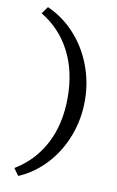

<svg xmlns="http://www.w3.org/2000/svg" viewBox="-93 -761 567 934"><g transform="rotate(10 191.0 -294.0)"><path d="M41 88Q136 31 186.5 -66.5Q237 -164 237 -293Q237 -423 186.5 -521Q136 -619 41 -676L66 -711Q143 -677 201 -613.5Q259 -550 290.5 -467Q322 -384 322 -293Q322 -202 290.5 -119Q259 -36 201 27Q143 90 66 123Z"/></g></svg>

Font: Ysabeau Infant Medium
Style: Regular
Weight: 500
Designer: Christian Thalmann (Catharsis Fonts)
Version: Version 0.003